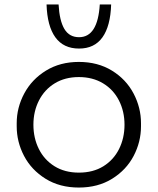

<svg xmlns="http://www.w3.org/2000/svg" viewBox="-20 -825 709 862"><path d="M55 -258V-272Q55 -342 89 -405.5Q123 -469 186.5 -508Q250 -547 334 -547Q419 -547 482.5 -508Q546 -469 579.5 -405.5Q613 -342 613 -272V-258Q613 -188 580 -125Q547 -62 483.5 -22.5Q420 17 334 17Q248 17 184.5 -22.5Q121 -62 88 -125Q55 -188 55 -258ZM539 -265Q539 -325 514 -374Q489 -423 442.5 -451Q396 -479 334 -479Q272 -479 226 -451Q180 -423 155 -374Q130 -325 130 -265Q130 -205 154.5 -156Q179 -107 225 -78.5Q271 -50 334 -50Q398 -50 444 -78.5Q490 -107 514.5 -156Q539 -205 539 -265ZM189 -805H243Q247 -732 269 -695Q291 -658 335 -658Q419 -658 428 -805H479Q476 -708 440 -657.5Q404 -607 335 -607Q265 -607 228.5 -657.5Q192 -708 189 -805Z"/></svg>

Font: Sora-SIA Light
Style: Regular
Weight: 300
Designer: Jonathan Barnbrook, Julián Moncada
Foundry: Barnbrook Fonts
Version: Version 2.000